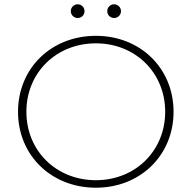

<svg xmlns="http://www.w3.org/2000/svg" viewBox="-20 -871 895 895"><path d="M427 4C634 4 789 -147 789 -350C789 -553 634 -704 427 -704C219 -704 64 -553 64 -350C64 -147 219 4 427 4ZM427 -31C242 -31 103 -168 103 -350C103 -532 242 -669 427 -669C611 -669 750 -532 750 -350C750 -168 611 -31 427 -31ZM512 -787C529 -787 544 -801 544 -819C544 -837 529 -851 512 -851C494 -851 480 -837 480 -819C480 -801 494 -787 512 -787ZM342 -787C360 -787 374 -801 374 -819C374 -837 360 -851 342 -851C325 -851 310 -837 310 -819C310 -801 325 -787 342 -787Z"/></svg>

Font: Montserrat-Alt1 ExtLt
Style: Regular
Weight: 200
Designer: Differentunic
Foundry: Differentunic
Version: Version 7.222